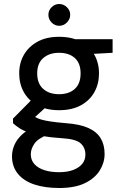

<svg xmlns="http://www.w3.org/2000/svg" viewBox="-20 -708 614 960"><path d="M276 232Q205 232 152 214.5Q99 197 69.5 161Q40 125 40 73Q40 45 52 17Q64 -11 91 -36Q118 -61 164 -81L222 -36Q170 -16 152 10.5Q134 37 134 63Q134 93 152.5 113Q171 133 202.5 143Q234 153 275 153Q316 153 345.5 142Q375 131 391 111.5Q407 92 407 65Q407 30 383 8.5Q359 -13 289 -17Q231 -21 191 -28Q151 -35 123.5 -45Q96 -55 77.5 -67Q59 -79 45 -92V-115L146 -217L229 -190L118 -89L139 -135Q149 -127 159.5 -121Q170 -115 187 -110Q204 -105 233.5 -100.5Q263 -96 311 -92Q380 -87 422 -68Q464 -49 483.5 -16.5Q503 16 503 62Q503 105 479 144Q455 183 405 207.5Q355 232 276 232ZM275 -157Q212 -157 167 -181.5Q122 -206 99 -247.5Q76 -289 76 -341Q76 -393 99.5 -434Q123 -475 167.5 -499.5Q212 -524 275 -524Q340 -524 384.5 -499.5Q429 -475 452 -434Q475 -393 475 -341Q475 -289 452 -247.5Q429 -206 384.5 -181.5Q340 -157 275 -157ZM275 -237Q325 -237 354 -263.5Q383 -290 383 -341Q383 -392 354 -418Q325 -444 275 -444Q227 -444 196.5 -418Q166 -392 166 -341Q166 -290 196 -263.5Q226 -237 275 -237ZM360 -434 336 -512H543V-444ZM276 -579Q254 -579 238 -595.5Q222 -612 222 -634Q222 -656 238 -672Q254 -688 276 -688Q298 -688 314.5 -672Q331 -656 331 -634Q331 -612 314.5 -595.5Q298 -579 276 -579Z"/></svg>

Font: DM Sans 12pt Medium
Style: Regular
Weight: 500
Version: Version 4.004;gftools[0.9.30]